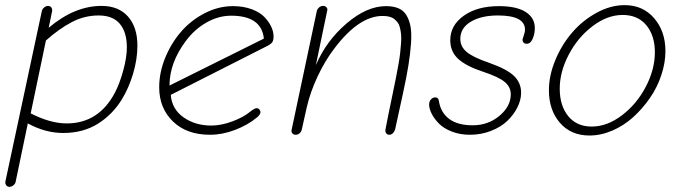

<svg xmlns="http://www.w3.org/2000/svg" viewBox="-20 -517 2645 745"><path d="M16.1 208Q8.8 208 4.2 201.9Q-0.5 195.8 1 187L142.1 -473.1Q143.6 -481.4 151.1 -487.8Q158.7 -494.1 166 -494.1Q174.8 -494.1 179.2 -488Q183.6 -481.9 182.1 -473.1L168.9 -409.2Q269.5 -494.1 374 -494.1Q439.9 -494.1 476.6 -452.9Q513.2 -411.6 513.2 -339.8Q513.2 -287.6 496.6 -231.7Q480 -175.8 453.1 -131.8Q417 -72.8 359.9 -36.9Q302.7 -1 225.1 -1Q156.2 -1 87.9 -38.1L41 187Q39.6 195.8 32.2 201.9Q24.9 208 16.1 208ZM238.8 -38.1Q362.8 -38.1 425.8 -157.2Q444.8 -193.8 458.5 -244.4Q472.2 -294.9 472.2 -333Q472.2 -392.6 444.8 -424.8Q417.5 -457 362.8 -457Q308.1 -457 259.3 -431.6Q210.4 -406.2 158.2 -359.9L99.1 -77.1Q175.3 -38.1 238.8 -38.1Z M794.9 5.9Q704.1 5.9 650.9 -45.9Q597.7 -97.7 597.7 -178.2Q597.7 -235.8 621.1 -293Q644.5 -350.1 682.9 -394.3Q721.2 -438.5 774.4 -465.8Q827.6 -493.2 883.8 -493.2Q924.8 -493.2 956.8 -481.2Q988.8 -469.2 1006.3 -450.7Q1023.9 -432.1 1032.7 -412.8Q1041.5 -393.6 1041.5 -376Q1041.5 -360.8 1036.6 -353.5Q1031.7 -346.2 1017.6 -338.9L642.6 -148.9Q647 -93.3 692.4 -61.5Q737.8 -29.8 799.8 -29.8Q838.4 -29.8 882.1 -46.1Q925.8 -62.5 952.6 -85Q968.3 -97.2 975.6 -97.2Q981.9 -97.2 986.3 -92.3Q990.7 -87.4 990.7 -82Q990.7 -72.3 975.6 -60.1Q940.9 -31.7 892.1 -12.9Q843.3 5.9 794.9 5.9ZM637.7 -185.1 1003.9 -367.2Q994.6 -456.1 877 -456.1Q827.6 -456.1 781.2 -429.7Q734.9 -403.3 701.7 -358.9Q637.7 -273.9 637.7 -185.1Z M1127.4 5.9Q1119.1 5.9 1114.5 0.5Q1109.9 -4.9 1111.3 -12.2L1209.5 -475.1Q1211.9 -482.9 1218.5 -488.5Q1225.1 -494.1 1233.4 -494.1Q1242.2 -494.1 1247.1 -488.3Q1252 -482.4 1249.5 -475.1L1205.6 -264.2Q1246.1 -358.9 1324.7 -426Q1403.3 -493.2 1477.5 -493.2Q1506.8 -493.2 1526.6 -484.6Q1546.4 -476.1 1557.6 -457Q1568.8 -438 1573.2 -412.4Q1577.6 -386.7 1574.7 -346.9Q1571.8 -307.1 1564.7 -263.2Q1557.6 -219.2 1544.4 -158.2Q1515.6 -28.8 1513.2 -15.1Q1510.7 -6.3 1504.6 -0.2Q1498.5 5.9 1490.2 5.9Q1482.9 5.9 1478.5 0Q1474.1 -5.9 1475.6 -14.2Q1479.5 -33.7 1488.3 -78.9Q1497.1 -124 1503.4 -151.9Q1510.7 -186.5 1515.6 -211.2Q1520.5 -235.8 1525.4 -263.2Q1530.3 -290.5 1532.5 -309.3Q1534.7 -328.1 1536.1 -348.4Q1537.6 -368.7 1536.4 -381.8Q1535.2 -395 1532.2 -408.2Q1529.3 -421.4 1523.4 -429.2Q1517.6 -437 1509.5 -443.4Q1501.5 -449.7 1490.2 -452.4Q1479 -455.1 1464.4 -455.1Q1373 -455.1 1278.3 -330.1Q1240.7 -281.2 1212.2 -220Q1183.6 -158.7 1170.4 -101.1L1151.4 -16.1Q1149.9 -6.8 1143.1 -0.5Q1136.2 5.9 1127.4 5.9Z M1803.2 5.9Q1764.6 5.9 1732.9 -6.6Q1701.2 -19 1682.9 -37.8Q1664.6 -56.6 1655 -75.7Q1645.5 -94.7 1645 -110.8Q1645 -123 1652.1 -131.1Q1659.2 -139.2 1668.9 -139.2Q1681.2 -139.2 1683.1 -125Q1689.9 -80.1 1723.1 -55.4Q1756.3 -30.8 1814 -30.8Q1874 -30.8 1918 -67.6Q1961.9 -104.5 1961.9 -150.9Q1961.9 -179.7 1938.2 -199.2Q1914.6 -218.8 1854 -238.8Q1788.6 -260.3 1757.8 -288.6Q1727.1 -316.9 1727.1 -360.8Q1727.1 -418.5 1779.3 -455.8Q1831.5 -493.2 1916 -493.2Q1984.4 -493.2 2019.8 -470.5Q2055.2 -447.8 2055.2 -408.2Q2055.2 -385.7 2046.9 -366.5Q2038.6 -347.2 2023.9 -347.2Q2015.1 -347.2 2011 -352.5Q2006.8 -357.9 2007.8 -365.2Q2008.8 -368.7 2011.5 -376.5Q2014.2 -384.3 2015.6 -390.6Q2017.1 -397 2017.1 -401.9Q2017.1 -457 1912.1 -457Q1847.2 -457 1806.6 -432.6Q1766.1 -408.2 1766.1 -366.2Q1766.1 -335.9 1791 -315.2Q1815.9 -294.4 1878.9 -272.9Q1946.8 -249 1974.4 -222.4Q2002 -195.8 2002 -157.2Q2002 -128.9 1987.5 -100.1Q1973.1 -71.3 1948.2 -47.6Q1923.3 -23.9 1885 -9Q1846.7 5.9 1803.2 5.9Z M2267.1 8.8Q2195.3 8.8 2152.6 -40.5Q2109.9 -89.8 2109.9 -167Q2109.9 -224.1 2134.8 -283.9Q2159.7 -343.8 2200 -390.6Q2240.2 -437.5 2294.7 -467.3Q2349.1 -497.1 2403.8 -497.1Q2474.6 -497.1 2518.3 -446.3Q2562 -395.5 2562 -318.8Q2562 -273.4 2546.1 -225.6Q2530.3 -177.7 2501.7 -136.5Q2473.1 -95.2 2436.8 -62.3Q2400.4 -29.3 2356 -10.3Q2311.5 8.8 2267.1 8.8ZM2275.9 -25.9Q2335.9 -25.9 2393.6 -69.8Q2451.2 -113.8 2486.1 -180.9Q2521 -248 2521 -314Q2521 -379.4 2487.8 -419.2Q2454.6 -459 2396 -459Q2336.4 -459 2279.1 -415.3Q2221.7 -371.6 2186.8 -304.9Q2151.9 -238.3 2151.9 -172.9Q2151.9 -106.9 2184.8 -66.4Q2217.8 -25.9 2275.9 -25.9Z"/></svg>

Font: Comic Neue Light
Style: Italic
Weight: 300
Italic angle: -12°
Designer: Craig Rozynski
Foundry: Craig Rozynski
Version: Version 2.003;hotconv 1.0.109;makeotfexe 2.5.65596